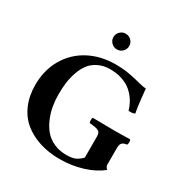

<svg xmlns="http://www.w3.org/2000/svg" viewBox="-193 -1003 1119 1165"><g transform="rotate(30 366.0 -420.0)"><path d="M395 -658.2Q449.2 -658.2 495.4 -649.4Q541.5 -640.6 573.5 -631.8Q605.5 -623 625 -623Q636.2 -505.9 646 -459Q627.4 -450.2 602.1 -453.1Q592.3 -486.8 575 -515.1Q557.6 -543.5 531.2 -566.7Q504.9 -589.8 466.3 -603Q427.7 -616.2 380.9 -616.2Q334 -616.2 298.3 -598.4Q262.7 -580.6 241.5 -552.5Q220.2 -524.4 206.8 -485.1Q193.4 -445.8 188.7 -408Q184.1 -370.1 184.1 -327.1Q184.1 -285.6 190.9 -245.8Q197.8 -206.1 214.4 -166.5Q231 -127 255.6 -97.7Q280.3 -68.4 319.3 -50.3Q358.4 -32.2 407.2 -32.2Q445.3 -32.2 467.5 -41Q489.7 -49.8 514.2 -74.2V-223.1Q514.2 -251 497.3 -259.3Q480.5 -267.6 436 -271Q431.6 -275.4 431.6 -289.6Q431.6 -303.7 436 -308.1Q525.9 -306.2 584 -306.2Q641.1 -306.2 696.8 -308.1Q701.2 -303.7 701.2 -289.6Q701.2 -275.4 696.8 -271Q674.3 -268.6 664.1 -258.3Q653.8 -248 653.8 -223.1V-106Q653.8 -91.8 668.9 -78.1Q621.1 -37.6 544.9 -13.9Q468.8 9.8 384.8 9.8Q309.6 9.8 246.1 -10.3Q182.6 -30.3 134.8 -68.6Q86.9 -106.9 60.1 -168.2Q33.2 -229.5 33.2 -307.1Q33.2 -411.1 80.3 -491.5Q127.4 -571.8 209.5 -615Q291.5 -658.2 395 -658.2ZM298.8 -794.9Q298.8 -817.9 315.2 -834Q331.5 -850.1 354 -850.1Q377 -850.1 393.1 -834Q409.2 -817.9 409.2 -794.9Q409.2 -772.5 393.1 -756.3Q377 -740.2 354 -740.2Q331.5 -740.2 315.2 -756.3Q298.8 -772.5 298.8 -794.9Z"/></g></svg>

Font: Common Serif
Style: Bold
Weight: 700
Designer: Philipp H. Poll, Khaled Hosny
Foundry: Stefan Peev, Context Ltd.
Version: Version 1.026